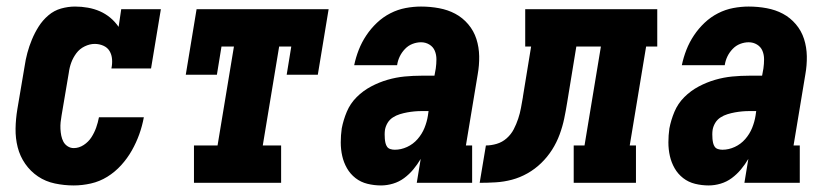

<svg xmlns="http://www.w3.org/2000/svg" viewBox="-20 -558 2540 586"><path d="M205 8Q176 8 147.5 2Q119 -4 96 -19.5Q73 -35 57 -58Q41 -81 34 -108.5Q27 -136 27.5 -165.5Q28 -195 33 -225L55 -355Q58 -376 63.5 -396.5Q69 -417 77.5 -437.5Q86 -458 98 -477Q110 -496 127.5 -511Q145 -526 166.5 -532Q188 -538 209 -538Q229 -538 248.5 -534.5Q268 -531 285 -523.5Q302 -516 316.5 -504Q331 -492 342 -476L350 -530H471L441 -349H320Q323 -363 322 -377Q321 -391 314.5 -402Q308 -413 295.5 -418.5Q283 -424 269 -424Q254 -424 238.5 -416.5Q223 -409 213 -395.5Q203 -382 197.5 -367Q192 -352 190 -336L168 -206Q166 -195 165 -185Q164 -175 164.5 -164.5Q165 -154 167 -144Q169 -134 173.5 -125.5Q178 -117 186.5 -111.5Q195 -106 205 -106Q221 -106 235.5 -115.5Q250 -125 259 -139Q268 -153 273.5 -168.5Q279 -184 282 -200H419Q414 -173 405 -148Q396 -123 382.5 -99Q369 -75 350 -54Q331 -33 307.5 -18.5Q284 -4 257.5 2Q231 8 205 8Z M572 0V-114H644L694 -416H656L642 -330H547L580 -530H983L950 -330H855L869 -416H832L782 -114H838V0Z M1143 8Q1122 8 1101.5 3Q1081 -2 1065 -14.5Q1049 -27 1039 -44.5Q1029 -62 1024.5 -82Q1020 -102 1020 -123.5Q1020 -145 1023 -166Q1028 -192 1038.5 -217Q1049 -242 1068.5 -261.5Q1088 -281 1112.5 -294Q1137 -307 1163 -314.5Q1189 -322 1215 -324.5Q1241 -327 1267 -327H1306L1310 -349Q1312 -363 1312 -377Q1312 -391 1307 -403Q1302 -415 1290.5 -422Q1279 -429 1265 -429Q1252 -429 1239 -424Q1226 -419 1216 -408.5Q1206 -398 1200 -385.5Q1194 -373 1192 -359H1061Q1066 -383 1075 -406Q1084 -429 1098 -450Q1112 -471 1130.5 -488.5Q1149 -506 1171.5 -517.5Q1194 -529 1218 -533.5Q1242 -538 1265 -538Q1293 -538 1320 -533Q1347 -528 1369.5 -516Q1392 -504 1409 -484Q1426 -464 1434 -439Q1442 -414 1442.5 -386.5Q1443 -359 1438 -331L1402 -114H1421V0H1252L1264 -73Q1254 -56 1241.5 -41Q1229 -26 1213.5 -14.5Q1198 -3 1179.5 2.5Q1161 8 1143 8ZM1185 -101Q1204 -101 1222.5 -109.5Q1241 -118 1254.5 -133.5Q1268 -149 1275.5 -167.5Q1283 -186 1286 -205L1288 -219H1267Q1256 -219 1245 -218Q1234 -217 1223 -215Q1212 -213 1200.5 -209.5Q1189 -206 1179 -199.5Q1169 -193 1163 -183Q1157 -173 1155 -162Q1154 -155 1154 -148Q1154 -141 1154.5 -134.5Q1155 -128 1156.5 -121.5Q1158 -115 1161.5 -110Q1165 -105 1171.5 -103Q1178 -101 1185 -101Z M1444 0 1463 -114Q1479 -114 1496 -119Q1513 -124 1526.5 -136Q1540 -148 1548 -163.5Q1556 -179 1561.5 -195.5Q1567 -212 1570 -228.5Q1573 -245 1576 -262V-263Q1576 -263 1576 -263Q1576 -263 1576 -263L1601 -416H1583V-530H1986V-416H1952L1902 -114H1921V0H1731V-114H1764L1814 -416H1739L1711 -245Q1707 -220 1702 -196Q1697 -172 1688 -147.5Q1679 -123 1665 -101Q1651 -79 1632 -60.5Q1613 -42 1590 -29Q1567 -16 1542.5 -9.5Q1518 -3 1493 -1.5Q1468 0 1444 0Z M2143 8Q2122 8 2101.5 3Q2081 -2 2065 -14.5Q2049 -27 2039 -44.5Q2029 -62 2024.5 -82Q2020 -102 2020 -123.5Q2020 -145 2023 -166Q2028 -192 2038.5 -217Q2049 -242 2068.5 -261.5Q2088 -281 2112.5 -294Q2137 -307 2163 -314.5Q2189 -322 2215 -324.5Q2241 -327 2267 -327H2306L2310 -349Q2312 -363 2312 -377Q2312 -391 2307 -403Q2302 -415 2290.5 -422Q2279 -429 2265 -429Q2252 -429 2239 -424Q2226 -419 2216 -408.5Q2206 -398 2200 -385.5Q2194 -373 2192 -359H2061Q2066 -383 2075 -406Q2084 -429 2098 -450Q2112 -471 2130.5 -488.5Q2149 -506 2171.5 -517.5Q2194 -529 2218 -533.5Q2242 -538 2265 -538Q2293 -538 2320 -533Q2347 -528 2369.5 -516Q2392 -504 2409 -484Q2426 -464 2434 -439Q2442 -414 2442.5 -386.5Q2443 -359 2438 -331L2402 -114H2421V0H2252L2264 -73Q2254 -56 2241.5 -41Q2229 -26 2213.5 -14.5Q2198 -3 2179.5 2.5Q2161 8 2143 8ZM2185 -101Q2204 -101 2222.5 -109.5Q2241 -118 2254.5 -133.5Q2268 -149 2275.5 -167.5Q2283 -186 2286 -205L2288 -219H2267Q2256 -219 2245 -218Q2234 -217 2223 -215Q2212 -213 2200.5 -209.5Q2189 -206 2179 -199.5Q2169 -193 2163 -183Q2157 -173 2155 -162Q2154 -155 2154 -148Q2154 -141 2154.5 -134.5Q2155 -128 2156.5 -121.5Q2158 -115 2161.5 -110Q2165 -105 2171.5 -103Q2178 -101 2185 -101Z"/></svg>

Font: Iosevka Curly Slab HvObl
Style: Regular
Weight: 900
Italic angle: -9°
Monospace: yes
Designer: Belleve Invis
Foundry: Belleve Invis
Version: Version 11.1.0; ttfautohint (v1.8.3)